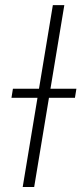

<svg xmlns="http://www.w3.org/2000/svg" viewBox="-20 -748 326 768"><path d="M237.3 -727.5 116.7 0H70.8L191.4 -727.5ZM25.9 -356.9 31.7 -393.1H285.6L279.8 -356.9Z"/></svg>

Font: Inter ExtraLight
Style: Italic
Weight: 250
Italic angle: -9.3988°
Designer: Rasmus Andersson
Foundry: rsms
Version: Version 4.001;git-66647c0bb